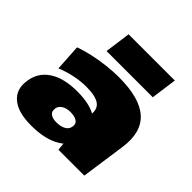

<svg xmlns="http://www.w3.org/2000/svg" viewBox="-198 -943 1128 1128"><g transform="rotate(45 365.5 -379.0)"><path d="M412 -216 421 -281Q429 -331 396.5 -354.5Q364 -378 288 -378Q242 -378 193 -368Q144 -358 95 -338L85 -503Q126 -518 178 -529.5Q230 -541 283.5 -547Q337 -553 384 -553Q556 -553 631.5 -485.5Q707 -418 688 -281L648 0H433ZM219 13Q112 13 59 -30Q6 -73 16 -150L17 -157Q28 -235 93.5 -278Q159 -321 269 -321Q383 -321 440.5 -278.5Q498 -236 487 -158L486 -151Q476 -73 405.5 -30Q335 13 219 13ZM310 -105Q346 -105 369 -118Q392 -131 395 -154L396 -160Q399 -181 381 -194Q363 -207 326 -207Q294 -207 273 -193.5Q252 -180 248 -159V-153Q245 -131 261.5 -118Q278 -105 310 -105ZM629 -771 607 -610H223L245 -771Z"/></g></svg>

Font: Pathway Extreme 28pt Black
Style: Italic
Weight: 900
Italic angle: -8°
Designer: Eduardo Rodriguez Tunni
Foundry: Eduardo Rodriguez Tunni
Version: Version 1.001;gftools[0.9.26]